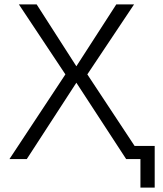

<svg xmlns="http://www.w3.org/2000/svg" viewBox="-20 -725 741 875"><path d="M555 0 328 -348 102 0H23L278 -386L66 -705H147L328 -423L510 -705H591L378 -386L633 0ZM620 130V0H572V-60H685V130Z"/></svg>

Font: TikTok Sans 24pt Light
Style: Regular
Weight: 300
Version: Version 4.000